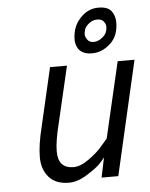

<svg xmlns="http://www.w3.org/2000/svg" viewBox="-53 -784 654 838"><g transform="rotate(-5 273.5 -365.0)"><path d="M215.8 9.8Q157.7 9.8 127.9 -24.4Q98.1 -58.6 98.1 -112.3Q98.1 -166 118.2 -246.1L176.8 -500H251L192.9 -251Q173.8 -174.8 173.8 -130.9Q173.8 -55.7 242.2 -56.2Q272 -56.2 310.5 -84Q349.1 -111.8 372.1 -140.1L396 -168L473.1 -500H546.9L432.1 0H358.9L377 -86.9Q368.2 -75.2 353.5 -59.6Q338.9 -43.9 296.4 -17.1Q253.9 9.8 215.8 9.8ZM377 -592.8Q397 -592.8 417 -609.9Q437 -627 437 -653.8Q437 -665 428.7 -676.8Q420.9 -688.5 400.4 -689Q379.9 -689 363.3 -675.8Q346.7 -662.1 343.3 -649.4Q339.8 -636.7 339.8 -627.9Q339.8 -619.1 348.6 -606Q357.4 -592.8 377 -592.8ZM481.9 -670.9Q481.9 -610.4 445.8 -577.6Q409.2 -543.9 365.2 -543.9Q321.3 -543.9 304.2 -571.8Q294.4 -588.9 293.9 -607.9Q293.9 -672.9 337.9 -711.9Q368.2 -740.2 409.2 -740.2Q450.2 -740.2 465.8 -719.7Q481.4 -699.2 481.9 -670.9Z"/></g></svg>

Font: TitilliumWeb-Italic
Style: Italic
Weight: 400
Italic angle: -13°
Version: Version 1.001;PS 57.000;hotconv 1.0.70;makeotf.lib2.5.55311